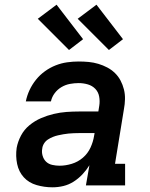

<svg xmlns="http://www.w3.org/2000/svg" viewBox="-20 -790 640 818"><path d="M203 8Q169 8 136 -1.5Q103 -11 81.5 -34.5Q60 -58 53 -91.5Q46 -125 51 -160Q56 -187 69.5 -212.5Q83 -238 105.5 -256.5Q128 -275 154.5 -286.5Q181 -298 208.5 -304.5Q236 -311 263 -313Q290 -315 317 -315H399L403 -340Q406 -359 402.5 -378.5Q399 -398 386 -411.5Q373 -425 354 -430.5Q335 -436 315 -436Q297 -436 278 -432.5Q259 -429 242 -419Q225 -409 213 -393Q201 -377 197 -358H90Q95 -383 106 -406.5Q117 -430 133.5 -450.5Q150 -471 171.5 -486.5Q193 -502 217 -511.5Q241 -521 266 -524.5Q291 -528 315 -528Q337 -528 358 -526Q379 -524 399 -518Q419 -512 437 -502.5Q455 -493 469.5 -479Q484 -465 493.5 -447Q503 -429 508 -409Q513 -389 512.5 -367.5Q512 -346 508 -325L470 -92H513V0H346L361 -86Q348 -65 331 -47Q314 -29 293.5 -16Q273 -3 250 2.5Q227 8 204 8ZM234 -84Q259 -84 285.5 -92Q312 -100 333 -118Q354 -136 365.5 -161Q377 -186 381 -212L383 -223H317Q306 -223 294.5 -222.5Q283 -222 272 -221Q261 -220 250 -218Q239 -216 227.5 -213.5Q216 -211 205 -206.5Q194 -202 184 -195.5Q174 -189 167.5 -178.5Q161 -168 160 -157Q157 -142 161.5 -126.5Q166 -111 176.5 -101Q187 -91 202.5 -87.5Q218 -84 234 -84ZM444 -577 311 -710 391 -770 504 -623ZM274 -577 141 -710 221 -770 334 -623Z"/></svg>

Font: Iosevka Etoile SmBdObl
Style: Regular
Weight: 600
Italic angle: -9°
Designer: Belleve Invis
Foundry: Belleve Invis
Version: Version 15.5.2; ttfautohint (v1.8.4)